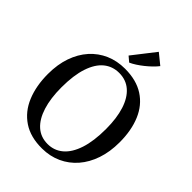

<svg xmlns="http://www.w3.org/2000/svg" viewBox="-277 -1123 1271 1271"><g transform="rotate(45 358.5 -488.0)"><path d="M352.5 11Q244.5 12 172.8 -36Q101 -84 65.8 -169.5Q30.5 -255 30.5 -366Q30.5 -455 55.2 -526Q80 -597 125.2 -647.5Q170.5 -698 232 -724.8Q293.5 -751.5 367.5 -751.5Q474 -751.5 545 -705.5Q616 -659.5 651.2 -576.2Q686.5 -493 686.5 -381Q686.5 -292.5 662 -220.5Q637.5 -148.5 592.8 -97Q548 -45.5 486.8 -17.5Q425.5 10.5 352.5 11ZM357 -36Q418.5 -36 464.2 -74.8Q510 -113.5 535.2 -190Q560.5 -266.5 560.5 -380.5Q560.5 -481.5 537.2 -554Q514 -626.5 469.2 -665.5Q424.5 -704.5 359.5 -704.5Q298 -704.5 252.5 -667.5Q207 -630.5 181.8 -555.2Q156.5 -480 156.5 -366Q156.5 -264.5 179.8 -190.2Q203 -116 247.5 -76Q292 -36 357 -36ZM357.5 -799.5 322 -829.5 446 -988.5 520 -928.5Q506.5 -911 487 -892Q467.5 -873 445 -855Q422.5 -837 400 -822.5Q377.5 -808 358.5 -799.5Z"/></g></svg>

Font: Merriweather 48pt Medium
Style: Regular
Weight: 500
Version: Version 2.100